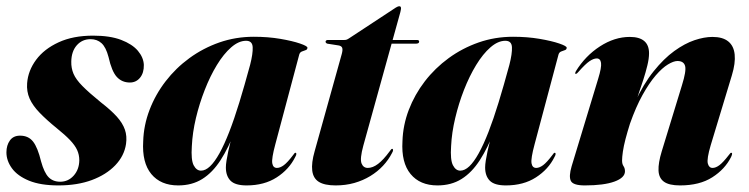

<svg xmlns="http://www.w3.org/2000/svg" viewBox="-25 -568 2332 598"><path d="M162.5 -2Q187.5 -2 204.5 -21Q221.5 -40 222 -68.5Q222 -86 215.2 -100.8Q208.5 -115.5 193 -131.8Q177.5 -148 152 -168.5Q120 -194.5 98.5 -216.8Q77 -239 67.2 -261Q57.5 -283 59.5 -309Q62.5 -348 87.5 -381.8Q112.5 -415.5 157.5 -436.2Q202.5 -457 265 -457Q317.5 -457 352.2 -443.8Q387 -430.5 404.5 -409.8Q422 -389 423 -366Q423.5 -341 411.2 -326Q399 -311 379.5 -311Q355 -311 339 -328.2Q323 -345.5 313 -390.5Q305 -421 291.2 -433.5Q277.5 -446 257 -446Q231 -446 214.2 -427Q197.5 -408 197 -376Q196.5 -356 204 -338.2Q211.5 -320.5 231.8 -300Q252 -279.5 289.5 -249Q320.5 -225 338.8 -204.8Q357 -184.5 364 -164.2Q371 -144 367.5 -119.5Q362 -82.5 334 -53.2Q306 -24 261 -7.2Q216 9.5 157 9.5Q101.5 9.5 65.5 -5.2Q29.5 -20 12.2 -43.8Q-5 -67.5 -5 -93.5Q-5 -115.5 5.8 -130.5Q16.5 -145.5 37.5 -145.5Q63.5 -145.5 78 -127Q92.5 -108.5 103 -65Q112.5 -30.5 126.2 -16.2Q140 -2 162.5 -2Z M832.5 -118.5Q820.5 -74 823 -59.5Q825.5 -45 837.5 -45Q847.5 -45 859 -53.5Q870.5 -62 887.5 -84.5Q891 -89.5 892.5 -91Q894 -92.5 895.5 -92Q898 -92 898 -88.5Q898 -85 894.5 -79Q875.5 -40.5 836.8 -15.5Q798 9.5 743 9.5Q707.5 9.5 693 -5.2Q678.5 -20 678.5 -46.5Q678.5 -55 680.5 -68Q682.5 -81 686 -97.2Q689.5 -113.5 694 -131Q698.5 -148.5 703.5 -166L708.5 -164Q687 -108 662 -69.2Q637 -30.5 605 -10.5Q573 9.5 530 9.5Q475.5 9.5 446.2 -26Q417 -61.5 421 -128Q422.5 -178 440.8 -225.8Q459 -273.5 490.8 -314.8Q522.5 -356 565 -387Q607.5 -418 658.2 -435.8Q709 -453.5 765.5 -453.5Q810 -453.5 848 -447Q886 -440.5 909.2 -432.5Q932.5 -424.5 932.5 -419.5Q932.5 -413.5 926.8 -411.8Q921 -410 915 -407.5Q909 -405 907 -398ZM572.5 -113Q569.5 -70 578.2 -53.2Q587 -36.5 601 -36.5Q615 -36.5 629.2 -50Q643.5 -63.5 658.5 -90.5Q673.5 -117.5 689 -157.2Q704.5 -197 720.5 -249.2Q736.5 -301.5 754 -366Q763 -401 762 -421Q761 -441 741.5 -441Q718.5 -441 695 -420.5Q671.5 -400 650.5 -365.5Q629.5 -331 612.8 -288.2Q596 -245.5 585.2 -200.2Q574.5 -155 572.5 -113Z M1029.5 -426.5 994.5 -432Q991.5 -433 990.2 -434.8Q989 -436.5 989 -438Q989 -440.5 991 -442Q993 -443.5 996 -443.5H1047.5Q1051.5 -443.5 1054.5 -444.5Q1057.5 -445.5 1062 -448.5L1208 -544.5Q1210.5 -546 1213.2 -547.2Q1216 -548.5 1219 -548.5Q1221.5 -548.5 1222.8 -546.8Q1224 -545 1224 -542Q1224 -540.5 1223.5 -537.8Q1223 -535 1222 -530.5L1106.5 -114Q1095.5 -73.5 1101 -59.2Q1106.5 -45 1120.5 -45Q1136 -45 1152.5 -57.5Q1169 -70 1188.5 -96.5Q1192 -101.5 1193.5 -103Q1195 -104.5 1197 -104.5Q1199 -104 1199.2 -100.8Q1199.5 -97.5 1196 -91.5Q1185 -70 1168 -51.8Q1151 -33.5 1128.5 -19.8Q1106 -6 1078.8 1.8Q1051.5 9.5 1020.5 9.5Q986 9.5 968.2 -1.5Q950.5 -12.5 947.5 -36.5Q944.5 -60.5 955 -97L1039.5 -400Q1043 -413 1040.8 -419Q1038.5 -425 1029.5 -426.5ZM1167 -432 1173.5 -443.5H1273.5Q1280.5 -443.5 1280.5 -438.5Q1280.5 -435 1277.8 -433.5Q1275 -432 1270.5 -432Z M1640 -118.5Q1628 -74 1630.5 -59.5Q1633 -45 1645 -45Q1655 -45 1666.5 -53.5Q1678 -62 1695 -84.5Q1698.5 -89.5 1700 -91Q1701.5 -92.5 1703 -92Q1705.5 -92 1705.5 -88.5Q1705.5 -85 1702 -79Q1683 -40.5 1644.2 -15.5Q1605.5 9.5 1550.5 9.5Q1515 9.5 1500.5 -5.2Q1486 -20 1486 -46.5Q1486 -55 1488 -68Q1490 -81 1493.5 -97.2Q1497 -113.5 1501.5 -131Q1506 -148.5 1511 -166L1516 -164Q1494.5 -108 1469.5 -69.2Q1444.5 -30.5 1412.5 -10.5Q1380.5 9.5 1337.5 9.5Q1283 9.5 1253.8 -26Q1224.5 -61.5 1228.5 -128Q1230 -178 1248.2 -225.8Q1266.5 -273.5 1298.2 -314.8Q1330 -356 1372.5 -387Q1415 -418 1465.8 -435.8Q1516.5 -453.5 1573 -453.5Q1617.5 -453.5 1655.5 -447Q1693.5 -440.5 1716.8 -432.5Q1740 -424.5 1740 -419.5Q1740 -413.5 1734.2 -411.8Q1728.5 -410 1722.5 -407.5Q1716.5 -405 1714.5 -398ZM1380 -113Q1377 -70 1385.8 -53.2Q1394.5 -36.5 1408.5 -36.5Q1422.5 -36.5 1436.8 -50Q1451 -63.5 1466 -90.5Q1481 -117.5 1496.5 -157.2Q1512 -197 1528 -249.2Q1544 -301.5 1561.5 -366Q1570.5 -401 1569.5 -421Q1568.5 -441 1549 -441Q1526 -441 1502.5 -420.5Q1479 -400 1458 -365.5Q1437 -331 1420.2 -288.2Q1403.5 -245.5 1392.8 -200.2Q1382 -155 1380 -113Z M1767.5 -338Q1766 -338.5 1766.5 -340.8Q1767 -343 1768.5 -346Q1798 -394 1843.5 -423.5Q1889 -453 1936.5 -453Q1966.5 -453 1981.5 -440.2Q1996.5 -427.5 1996.5 -402Q1996.5 -385.5 1991.2 -364Q1986 -342.5 1978.8 -320.2Q1971.5 -298 1964.8 -278.5Q1958 -259 1955.5 -247L1952 -248Q1979 -306.5 2010.8 -346Q2042.5 -385.5 2075 -409Q2107.5 -432.5 2138 -442.8Q2168.5 -453 2194 -453Q2226 -453 2243.2 -439Q2260.5 -425 2263.2 -398.2Q2266 -371.5 2254.5 -333.5L2188.5 -115.5Q2176 -73 2179.5 -59Q2183 -45 2194.5 -45Q2204.5 -45 2216 -53.8Q2227.5 -62.5 2244.5 -84.5Q2248.5 -89.5 2249.8 -91Q2251 -92.5 2253 -92Q2255.5 -92 2255.2 -88.8Q2255 -85.5 2252 -79Q2233 -41 2193.5 -15.8Q2154 9.5 2093 9.5Q2059 9.5 2043 -2Q2027 -13.5 2026 -37Q2025 -60.5 2036 -96.5L2099 -302.5Q2113 -347 2108.8 -362.5Q2104.5 -378 2085 -378Q2073 -378 2055.2 -367.2Q2037.5 -356.5 2017.2 -333Q1997 -309.5 1976.2 -272.2Q1955.5 -235 1937 -182.5Q1929 -157 1923.2 -135Q1917.5 -113 1915 -95.8Q1912.5 -78.5 1912.5 -68Q1912.5 -57 1917 -50.5Q1921.5 -44 1921.5 -34.5Q1921.5 -14.5 1888.8 -2.5Q1856 9.5 1796.5 9.5Q1760 9.5 1753 -4.5Q1746 -18.5 1755.5 -50.5L1838 -322.5Q1849 -358 1847 -372Q1845 -386 1833.5 -386Q1824 -386 1811.2 -377.5Q1798.5 -369 1776 -343.5Q1773.5 -340.5 1771.8 -339.2Q1770 -338 1767.5 -338Z"/></svg>

Font: Fraunces 120pt
Style: Bold Italic
Weight: 700
Italic angle: -16°
Version: Version 1.000;[b76b70a41]